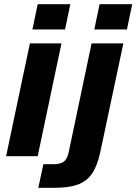

<svg xmlns="http://www.w3.org/2000/svg" viewBox="-20 -742 648 912"><path d="M9 0 122 -536H272L159 0ZM134 -602 159 -722H314L289 -602ZM162 150 186 38H234Q267 38 283.5 25.5Q300 13 307 -22L415 -536H566L456 -18Q442 47 416.5 83.5Q391 120 348.5 135Q306 150 242 150ZM428 -602 453 -722H608L583 -602Z"/></svg>

Font: Geist
Style: Bold Italic
Weight: 700
Italic angle: -12°
Designer: Basement.studio, Andrés Briganti, Mateo Zaragoza
Foundry: Basement.studio, Vercel, Andrés Briganti, Guido Ferreyra, Mateo Zaragoza
Version: Version 1.500; ttfautohint (v1.8.4.7-5d5b)